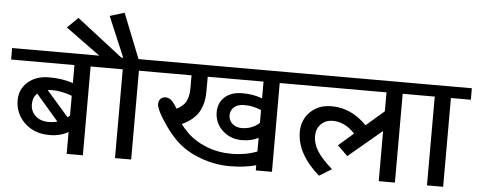

<svg xmlns="http://www.w3.org/2000/svg" viewBox="-72 -1087 3087 1237"><g transform="rotate(5 1471.5 -469.0)"><path d="M260.4 -194.6Q290.2 -194.6 316.5 -202.2L171.4 -370.6Q143.1 -343.8 143.1 -299Q143.1 -254.3 174.9 -224.5Q206.8 -194.6 260.4 -194.6ZM267.4 -400.9Q249.2 -400.9 236.6 -398.9L379.7 -235.1Q389.8 -243.2 394.3 -248.2V-375.6Q325.1 -400.9 267.4 -400.9ZM394.3 0V-141.6Q343.3 -111.2 273 -111.2Q173.9 -111.2 111.7 -171.1Q49.5 -231 49.5 -317Q49.5 -388.3 101.9 -434.8Q154.2 -481.3 239.6 -481.3Q325.1 -481.3 394.3 -458V-574.3H-15.2V-648.6H627.9V-574.3H499V0Z M706.8 0V-574.3H597.6V-628.9H575.8L324.6 -811.4L393.8 -879.2L691.1 -648.6H703.2L593 -909.5L687.1 -938.3L802.3 -648.6H940.3V-574.3H811.4V0Z M1502.5 -263.9Q1569.3 -263.9 1617.3 -307.4V-389.8Q1565.2 -413 1508.1 -413Q1464.6 -413 1441.4 -392.1Q1418.1 -371.1 1418.1 -339Q1418.1 -306.9 1441.9 -285.4Q1465.6 -263.9 1502.5 -263.9ZM1617.3 0V-33.4Q1542.5 -12.6 1445.9 -12.6Q1349.3 -12.6 1253.5 -48.5Q1157.7 -84.4 1092.5 -149.6Q1056.1 -186.6 1022.2 -234.6Q953 -333.7 953 -372.6Q953 -391.8 965.4 -405Q977.8 -418.1 996.2 -418.1Q1014.7 -418.1 1028.3 -409Q1042 -399.9 1057.6 -377.7L1073.8 -351.9Q1117.3 -372.6 1134.5 -405.2Q1151.7 -437.8 1151.7 -490.9V-574.3H910V-648.6H1851.4V-574.3H1721.9V0ZM1617.3 -122.3V-210.8Q1572.3 -186.6 1510.1 -186.6Q1436.3 -186.6 1385 -234.3Q1333.7 -282.1 1333.7 -352.9Q1333.7 -413 1375.1 -450.5Q1416.6 -487.9 1489.1 -487.9Q1561.7 -487.9 1617.3 -465.6V-574.3H1256.3V-483.3Q1256.3 -445.9 1250.5 -416.1Q1244.7 -386.2 1230 -355.9Q1200.2 -295.2 1116.3 -255.8Q1135 -231 1162.3 -203.7Q1213.9 -152.2 1289.7 -122.6Q1365.5 -93 1453.5 -93Q1541.5 -93 1617.3 -122.3Z M2412.5 0V-324.6L2196.2 -143.1L2130.9 -207.8L2227.5 -291.7Q2161.8 -361.5 2085.4 -361.5Q2037.4 -361.5 2007.8 -331.1Q1978.3 -300.8 1978.3 -253.8Q1978.3 -206.8 2006.3 -160.3Q2034.4 -113.8 2105.7 -50.6L2025.8 -1.5Q1878.2 -130.9 1878.2 -272Q1878.2 -350.4 1931.2 -402.4Q1984.3 -454.5 2068.8 -454.5Q2196.2 -454.5 2296.3 -351.4L2412.5 -452V-574.3H1815.5V-648.6H2645.6V-574.3H2517.2V0Z M2724.5 0V-574.3H2615.3V-648.6H2958V-574.3H2829.1V0Z"/></g></svg>

Font: Khula Semibold
Style: Regular
Weight: 600
Designer: Erin McLaughlin, Steve Matteson
Version: Version 1.000;PS 1.0;hotconv 1.0.72;makeotf.lib2.5.5900; ttf